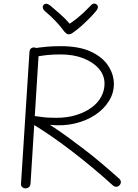

<svg xmlns="http://www.w3.org/2000/svg" viewBox="-20 -1035 768 1069"><path d="M144 -745Q145 -759 152 -765Q159 -771 168 -771Q173 -771 178 -769.5Q183 -768 187.5 -764.5Q192 -761 194 -756.5Q196 -752 196 -745L150 -13Q149 1 140.5 7.5Q132 14 122 14Q113 14 104.5 7.5Q96 1 97 -13ZM187 -721Q181 -720 176 -722Q171 -724 167 -727Q163 -730 161 -734.5Q159 -739 159 -743Q159 -752 169.5 -760.5Q180 -769 204 -771Q247 -776 272 -777Q297 -778 318 -778Q420 -778 485 -748Q550 -718 582 -669.5Q614 -621 614 -567Q614 -517 586.5 -472.5Q559 -428 510.5 -395.5Q462 -363 397 -347.5Q332 -332 258 -340Q309 -307 355 -273.5Q401 -240 447.5 -204.5Q494 -169 542 -128.5Q590 -88 644 -40Q648 -36 650.5 -31Q653 -26 653 -21Q653 -15 649.5 -9Q646 -3 640 1Q634 5 628 5Q623 5 618 3Q613 1 607 -4Q553 -53 496 -100.5Q439 -148 380.5 -193Q322 -238 264.5 -277.5Q207 -317 154 -349L165 -390Q178 -389 210 -384Q242 -379 292 -379Q356 -379 406 -395Q456 -411 491 -437Q526 -463 544 -497.5Q562 -532 562 -569Q562 -616 530.5 -652.5Q499 -689 444 -710.5Q389 -732 316 -732Q293 -732 275 -731Q257 -730 237.5 -728Q218 -726 187 -721ZM482 -1001Q491 -1012 500.5 -1014.5Q510 -1017 519 -1009Q526 -1003 525 -994Q524 -985 516 -975Q499 -954 476.5 -931.5Q454 -909 431 -888.5Q408 -868 387 -854Q381 -849 375 -846.5Q369 -844 362 -844Q356 -844 351 -847.5Q346 -851 340 -857Q316 -890 287.5 -919.5Q259 -949 230 -973Q220 -982 218.5 -992Q217 -1002 223 -1008Q230 -1015 239 -1014Q248 -1013 260 -1004Q288 -980 315.5 -956Q343 -932 368 -903Q385 -914 407.5 -932Q430 -950 450 -969Q470 -988 482 -1001Z"/></svg>

Font: Playpen Sans ExtraLight
Style: Regular
Weight: 250
Designer: Laura Meseguer, Veronika Burian, José Scaglione
Foundry: TypeTogether
Version: Version 1.001